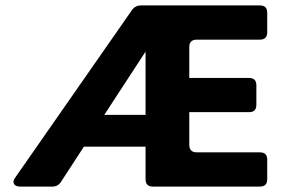

<svg xmlns="http://www.w3.org/2000/svg" viewBox="-20 -687 1068 707"><path d="M205 -18Q194 0 173 0H54Q37 0 31.5 -10Q26 -20 36 -33L466 -650Q478 -667 499 -667H937Q964 -667 964 -640V-569Q964 -541 937 -541H705Q677 -541 677 -514V-400H897Q924 -400 924 -373V-301Q924 -274 897 -274H677V-154Q677 -126 705 -126H937Q964 -126 964 -99V-27Q964 0 937 0H543Q516 0 516 -27V-147H289ZM364 -264H516V-497Z"/></svg>

Font: Pitagon Sans
Style: Bold
Weight: 700
Designer: Travis Tran
Foundry: Pitagon
Version: Version 1.001; ttfautohint (v1.8.4.7-5d5b);gftools[0.9.26]